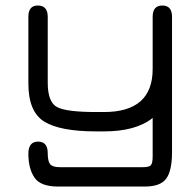

<svg xmlns="http://www.w3.org/2000/svg" viewBox="-20 -477 669 697"><path d="M604.5 75.2Q604.5 142.6 583.5 171.4Q562.5 200.2 505.9 200.2H190.4Q127 200.2 105 167.5Q83 134.8 83 81.1Q83 37.1 118.2 37.1Q153.3 37.1 153.3 79.1Q153.3 108.4 162.1 119.1Q170.9 129.9 197.3 129.9H499Q521.5 129.9 527.8 122.6Q534.2 115.2 534.2 90.8V-48.8Q473.6 0 357.4 0H329.1Q198.2 0 140.6 -35.6Q83 -71.3 83 -173.8V-416Q83 -457 117.2 -457Q153.3 -457 153.3 -416V-176.8Q153.3 -106.4 187 -88.4Q220.7 -70.3 329.1 -70.3H357.4Q534.2 -70.3 534.2 -226.6V-416Q534.2 -457 569.3 -457Q604.5 -457 604.5 -416Z"/></svg>

Font: Jura
Style: DemiBold
Weight: 600
Version: Version 2.4